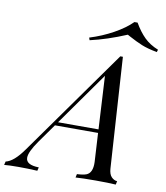

<svg xmlns="http://www.w3.org/2000/svg" viewBox="-184 -996 932 1077"><g transform="rotate(10 282.0 -458.0)"><path d="M383.3 -590.3 169.4 -288.1H399.9ZM319.8 0 324.2 -20Q358.4 -21.5 377 -28.3Q412.6 -42 410.2 -104L400.9 -268.1H155.3L80.1 -162.1Q33.2 -95.7 33.2 -62.5Q33.2 -21.5 106.9 -20L102.1 0Q45.9 -2.9 -4.9 -2.9Q-55.7 -2.9 -86.9 0L-82 -20Q-36.1 -29.8 18.1 -106.9L449.2 -712.9H463.9L503.9 -84Q505.9 -51.3 520.5 -36.1Q535.2 -21 553.2 -20L548.8 0Q508.8 -2.9 434.1 -2.9Q359.4 -2.9 319.8 0ZM263.7 -772 258.8 -786.1Q330.1 -808.1 392.6 -842.8Q455.1 -877.4 493.7 -916H511.7Q539.6 -867.7 571.3 -836.4Q603 -805.2 650.9 -786.1L646.5 -772Q591.8 -782.2 558.6 -795.9Q525.4 -809.6 484.9 -831.5L469.7 -839.8Q359.4 -793.5 263.7 -772Z"/></g></svg>

Font: PlayfairDisplaySC-Italic
Style: Italic
Weight: 400
Italic angle: -14°
Designer: Claus Eggers Sørensen
Foundry: Claus Eggers Sørensen
Version: Version 1.004;PS 001.004;hotconv 1.0.70;makeotf.lib2.5.58329